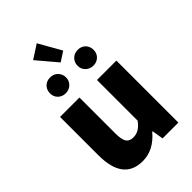

<svg xmlns="http://www.w3.org/2000/svg" viewBox="-296 -1123 1246 1246"><g transform="rotate(-45 327.0 -500.0)"><path d="M66 -217V-569H244V-239Q244 -182 260 -159Q275 -138 310 -138Q364 -138 405 -196V-569H583V0H438L425 -78H421Q344 14 243 14Q66 14 66 -217ZM203 -953 297 -1014 385 -859 319 -816ZM148 -672Q128 -692 128 -723Q128 -754 148 -775Q169 -796 201 -796Q233 -796 254 -775Q275 -754 275 -723Q275 -692 254 -672Q233 -651 201 -651Q169 -651 148 -672ZM402 -672Q381 -692 381 -723Q381 -754 402 -775Q423 -796 455 -796Q487 -796 508 -775Q528 -754 528 -723Q528 -692 508 -672Q487 -651 455 -651Q423 -651 402 -672Z"/></g></svg>

Font: Source Han Sans CN Heavy
Style: Bold
Weight: 900
Designer: Ryoko NISHIZUKA (kana & ideographs); Paul D. Hunt (Latin, Greek & Cyrillic); Wenlong ZHANG (bopomofo); Sandoll Communica
Foundry: Adobe Systems Incorporated
Version: Version 1.000;PS 1;hotconv 1.0.78;makeotf.lib2.5.61930